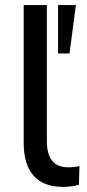

<svg xmlns="http://www.w3.org/2000/svg" viewBox="-20 -725 341 754"><path d="M228 9Q150 9 111.5 -35.5Q73 -80 73 -164V-705H164V-171Q164 -68 248 -68Q273 -68 292 -73L290 1Q257 9 228 9ZM208 -515V-705H278L253 -515Z"/></svg>

Font: Nunito Sans Medium
Style: Regular
Weight: 500
Designer: Vernon Adams
Foundry: Vernon Adams
Version: Version 3.101; ttfautohint (v1.8.4.7-5d5b);gftools[0.9.27]